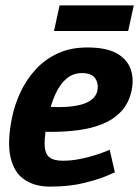

<svg xmlns="http://www.w3.org/2000/svg" viewBox="-20 -684 518 712"><path d="M386.7 -128.7 406 -45Q406 -45 376 -32Q346 -19 291.8 -5.5Q237.7 8 165 8L212.3 -88Q244.7 -88 275.5 -94.2Q306.3 -100.3 331.7 -108.3Q357 -116.3 371.8 -122.5Q386.7 -128.7 386.7 -128.7ZM25 -250H158.3Q145 -185.3 145.5 -150Q146 -114.7 162.5 -101.3Q179 -88 212.3 -88L165 8Q109 8 70.5 -18Q32 -44 19 -101Q6 -158 25 -250ZM304 -508Q372.3 -508 411.2 -487Q450 -466 463.8 -429.5Q477.7 -393 467.7 -347Q457.7 -301 429.5 -271Q401.3 -241 360.8 -224.5Q320.3 -208 271.7 -201.5Q223 -195 171 -195L94 -196L166.3 -287.7Q207 -285.7 237.8 -288.7Q268.7 -291.7 290.2 -299Q311.7 -306.3 324.5 -318.5Q337.3 -330.7 341 -347Q346.3 -372.3 333.7 -392.7Q321 -413 283.3 -413Q251.7 -413 227.3 -393Q203 -373 186.2 -336.5Q169.3 -300 158.3 -250H25Q35 -298 56.8 -344Q78.7 -390 112.7 -427Q146.7 -464 194.2 -486Q241.7 -508 304 -508ZM201 -664H476L455.3 -569H180.3Z"/></svg>

Font: Epunda Sans Light
Style: Italic
Weight: 300
Italic angle: -12.0243°
Designer: Simon Atzbach
Foundry: typofactur
Version: Version 2.204